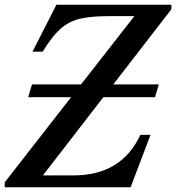

<svg xmlns="http://www.w3.org/2000/svg" viewBox="-27 -790 743 810"><path d="M696 -751 451 -434H643L627 -380H409L154 -50H283Q486 -50 565 -221H608L524 0H-7V-21L273 -380H92L108 -434H315L540 -722H435Q352 -722 306.5 -710Q261 -698 227 -667.5Q193 -637 153 -572H110L211 -770H696Z"/></svg>

Font: Libre Baskerville
Style: Italic
Weight: 400
Italic angle: -15°
Designer: Pablo Impallari, Rodrigo Fuenzalida
Foundry: Pablo Impallari, Rodrigo Fuenzalida
Version: Version 1.051;Glyphs 3.2.3 (3260)